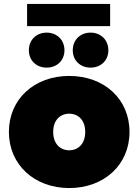

<svg xmlns="http://www.w3.org/2000/svg" viewBox="-20 -941 700 971"><path d="M330 10C507 10 635 -108 635 -274C635 -440 507 -557 330 -557C154 -557 25 -440 25 -274C25 -108 154 10 330 10ZM330 -181C285 -181 249 -213 249 -274C249 -334 285 -366 330 -366C375 -366 411 -334 411 -274C411 -213 375 -181 330 -181ZM438 -599C489 -599 528 -634 528 -687C528 -740 489 -776 438 -776C387 -776 348 -740 348 -687C348 -634 387 -599 438 -599ZM216 -599C267 -599 306 -634 306 -687C306 -740 267 -776 216 -776C165 -776 126 -740 126 -687C126 -634 165 -599 216 -599ZM117 -809H537V-921H117Z"/></svg>

Font: Chess Sans Black
Style: Regular
Weight: 900
Designer: Wolf Bōese
Foundry: Wolf Bōese
Version: Version 7.223;Glyphs 3.3 (3306)